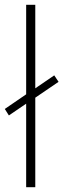

<svg xmlns="http://www.w3.org/2000/svg" viewBox="-30 -780 264 800"><path d="M79 0V-348L7 -299L-10 -326L79 -387V-760H117V-412L196 -466L214 -439L117 -373V0Z"/></svg>

Font: Noto Sans Arabic Cond ExtLt
Style: Regular
Weight: 200
Width: 3
Designer: Monotype Design Team, Nadine Chahine, Nizar Qandah and Khaled Hosny
Foundry: Monotype Imaging Inc.
Version: Version 2.012; ttfautohint (v1.8.4.7-5d5b)